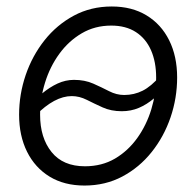

<svg xmlns="http://www.w3.org/2000/svg" viewBox="-20 -558 602 589"><path d="M239.3 11.2Q177.2 11.2 132.3 -16.1Q87.4 -43.5 63 -92.5Q38.6 -141.6 38.6 -206.1Q38.6 -268.6 58.8 -327.9Q79.1 -387.2 116.7 -434.6Q154.3 -481.9 206.5 -510Q258.8 -538.1 322.8 -538.1Q384.8 -538.1 429.7 -510.7Q474.6 -483.4 499 -434.3Q523.4 -385.3 523.4 -320.3Q523.4 -257.3 503.2 -198Q482.9 -138.7 445.3 -91.6Q407.7 -44.4 355.5 -16.6Q303.2 11.2 239.3 11.2ZM240.7 -47.9Q292.5 -47.9 332.8 -71.5Q373 -95.2 401.4 -135Q429.7 -174.8 444.3 -223.1Q459 -271.5 459 -320.3Q459 -367.7 443.4 -403.6Q427.7 -439.5 397 -459.5Q366.2 -479.5 321.3 -479.5Q271 -479.5 230.7 -455.8Q190.4 -432.1 161.9 -392.8Q133.3 -353.5 118.2 -304.7Q103 -255.9 103 -206.1Q103 -135.3 138.2 -91.6Q173.3 -47.9 240.7 -47.9ZM88.9 -203.6 64 -228.5Q85.9 -252 109.1 -271.2Q132.3 -290.5 156.7 -301.8Q181.2 -313 207 -313Q240.2 -313 266.1 -301.5Q292 -290 314.7 -278.3Q337.4 -266.6 360.8 -266.6Q391.6 -266.6 417.7 -279.8Q443.8 -293 470.7 -324.2L498 -302.7Q475.6 -275.9 452.9 -256.6Q430.2 -237.3 406 -227.1Q381.8 -216.8 353.5 -216.8Q320.8 -216.8 294.9 -228.5Q269 -240.2 246.3 -251.7Q223.6 -263.2 200.2 -263.2Q173.8 -263.2 146 -248.3Q118.2 -233.4 88.9 -203.6Z"/></svg>

Font: Inter 24pt Light
Style: Italic
Weight: 300
Italic angle: -9.3988°
Designer: Rasmus Andersson
Foundry: rsms
Version: Version 4.001;git-66647c0bb